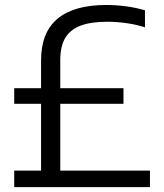

<svg xmlns="http://www.w3.org/2000/svg" viewBox="-20 -770 674 790"><path d="M149 -28V-521.5Q149 -636.5 216.8 -693Q284.5 -749.5 417 -749.5Q458.5 -749.5 500.5 -743.8Q542.5 -738 576.5 -727.5V-657.5Q539 -669.5 499 -675Q459 -680.5 420 -680.5Q355 -680.5 312.5 -664.8Q270 -649 249 -614.8Q228 -580.5 228 -523.5V-28ZM38.5 0V-68H597V0ZM38.5 -343V-407H488V-343Z"/></svg>

Font: Encode Sans SC Condensed Thin
Style: Regular
Weight: 400
Version: Version 3.002